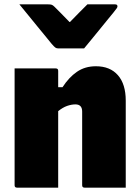

<svg xmlns="http://www.w3.org/2000/svg" viewBox="-20 -861 640 881"><path d="M366 -639H246Q239 -639 233.5 -643Q228 -647 216 -661Q209 -670 192 -690.5Q175 -711 153 -738Q131 -765 109 -792Q87 -819 69 -841H201Q212 -841 217.5 -839Q223 -837 230 -830Q238 -822 254.5 -805.5Q271 -789 299 -760H301Q328 -788 346.5 -806.5Q365 -825 381 -841H508Q519 -841 519 -832Q519 -828 516 -823.5Q513 -819 501 -804Q490 -791 471.5 -768Q453 -745 432.5 -720Q412 -695 394 -673Q376 -651 366 -639ZM247 0H58Q47 0 47 -11V-547H236Q247 -547 247 -536V-461H267Q296 -506 333 -531.5Q370 -557 420 -557Q485 -557 521 -516Q557 -475 557 -399V0H368Q357 0 357 -11V-349Q357 -382 326 -382Q308 -382 288 -375Q268 -368 247 -351Z"/></svg>

Font: Recursive Mn Lnr St Blk
Style: Regular
Weight: 900
Monospace: yes
Version: Version 1.079;hotconv 1.0.112;makeotfexe 2.5.65598; ttfautoh